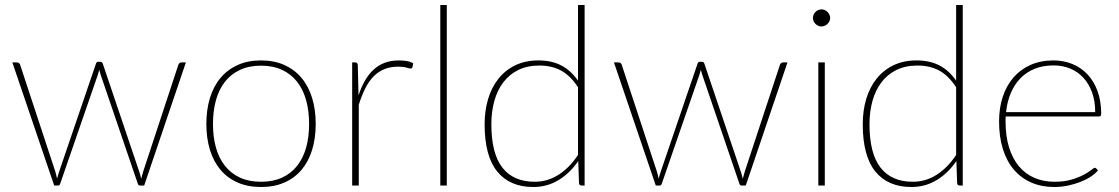

<svg xmlns="http://www.w3.org/2000/svg" viewBox="-20 -743 4482 769"><path d="M724.5 -493 557.5 0H540Q534.5 0 532 -7L383.5 -442.5Q380 -452.5 377.5 -463Q375 -452.5 371.5 -442.5L221 -7Q218.5 0 213.5 0H197L29.5 -493H48Q53.5 -493 56.5 -490Q59.5 -487 60.5 -484L201 -57.5Q203.5 -49.5 205.2 -42.2Q207 -35 208.5 -27.5Q210.5 -35 212.8 -42.2Q215 -49.5 217.5 -57.5L364.5 -488.5Q367 -495.5 373 -495.5H382.5Q389 -495.5 391.5 -488.5L537 -57.5Q539.5 -49.5 541.8 -42Q544 -34.5 545.5 -27Q547.5 -34.5 549.5 -41.8Q551.5 -49 554 -57.5L694.5 -484Q696 -488 699.2 -490.5Q702.5 -493 706.5 -493Z M1025.5 -501Q1078 -501 1118.8 -482.8Q1159.5 -464.5 1187.5 -431.2Q1215.5 -398 1230 -351Q1244.5 -304 1244.5 -246.5Q1244.5 -189 1230 -142.2Q1215.5 -95.5 1187.5 -62.5Q1159.5 -29.5 1118.8 -11.8Q1078 6 1025.5 6Q973 6 932.2 -11.8Q891.5 -29.5 863.5 -62.5Q835.5 -95.5 821 -142.2Q806.5 -189 806.5 -246.5Q806.5 -304 821 -351Q835.5 -398 863.5 -431.2Q891.5 -464.5 932.2 -482.8Q973 -501 1025.5 -501ZM1025.5 -15Q1073.5 -15 1109.5 -31.5Q1145.5 -48 1169.8 -78.5Q1194 -109 1206 -151.5Q1218 -194 1218 -246.5Q1218 -299 1206 -342Q1194 -385 1169.8 -415.8Q1145.5 -446.5 1109.5 -463.2Q1073.5 -480 1025.5 -480Q977.5 -480 941.5 -463.2Q905.5 -446.5 881.2 -415.8Q857 -385 845 -342Q833 -299 833 -246.5Q833 -194 845 -151.5Q857 -109 881.2 -78.5Q905.5 -48 941.5 -31.5Q977.5 -15 1025.5 -15Z M1416 -361Q1427 -394.5 1442 -420.5Q1457 -446.5 1476.8 -464.5Q1496.5 -482.5 1521.5 -491.8Q1546.5 -501 1578 -501Q1592.5 -501 1607.8 -498.8Q1623 -496.5 1635 -489.5L1632 -474Q1630 -468.5 1625 -468.5Q1619.5 -468.5 1608.2 -472.2Q1597 -476 1575 -476Q1544 -476 1519.8 -466.2Q1495.5 -456.5 1476.8 -437.5Q1458 -418.5 1443.5 -390Q1429 -361.5 1417 -323.5V0H1390.5V-493H1402.5Q1412.5 -493 1413 -482Z M1769.5 -723V0H1743.5V-723Z M2295 -393.5Q2264 -441 2226.5 -460.8Q2189 -480.5 2140.5 -480.5Q2092 -480.5 2056 -462.8Q2020 -445 1996 -413.5Q1972 -382 1960 -339Q1948 -296 1948 -245.5Q1948 -128 1992.2 -71.5Q2036.5 -15 2121.5 -15Q2173.5 -15 2217.8 -43.5Q2262 -72 2295 -122.5ZM2321.5 -723V0H2309.5Q2299.5 0 2299 -10L2296 -98Q2263 -49.5 2217.2 -21.8Q2171.5 6 2116 6Q2022 6 1971.5 -56Q1921 -118 1921 -245.5Q1921 -299.5 1934.8 -346Q1948.5 -392.5 1975.8 -427Q2003 -461.5 2043.2 -481.2Q2083.5 -501 2136.5 -501Q2189.5 -501 2228.2 -480.8Q2267 -460.5 2295 -420V-723Z M3134 -493 2967 0H2949.5Q2944 0 2941.5 -7L2793 -442.5Q2789.5 -452.5 2787 -463Q2784.5 -452.5 2781 -442.5L2630.5 -7Q2628 0 2623 0H2606.5L2439 -493H2457.5Q2463 -493 2466 -490Q2469 -487 2470 -484L2610.5 -57.5Q2613 -49.5 2614.8 -42.2Q2616.5 -35 2618 -27.5Q2620 -35 2622.2 -42.2Q2624.5 -49.5 2627 -57.5L2774 -488.5Q2776.5 -495.5 2782.5 -495.5H2792Q2798.5 -495.5 2801 -488.5L2946.5 -57.5Q2949 -49.5 2951.2 -42Q2953.5 -34.5 2955 -27Q2957 -34.5 2959 -41.8Q2961 -49 2963.5 -57.5L3104 -484Q3105.5 -488 3108.8 -490.5Q3112 -493 3116 -493Z M3283.5 -493V0H3257.5V-493ZM3305 -671Q3305 -664 3302 -658Q3299 -652 3294.2 -647.2Q3289.5 -642.5 3283.2 -639.8Q3277 -637 3270.5 -637Q3256.5 -637 3246.2 -647.2Q3236 -657.5 3236 -671Q3236 -685 3246.2 -695.2Q3256.5 -705.5 3270.5 -705.5Q3277 -705.5 3283.2 -702.8Q3289.5 -700 3294.2 -695.2Q3299 -690.5 3302 -684.2Q3305 -678 3305 -671Z M3809.5 -393.5Q3778.5 -441 3741 -460.8Q3703.5 -480.5 3655 -480.5Q3606.5 -480.5 3570.5 -462.8Q3534.5 -445 3510.5 -413.5Q3486.5 -382 3474.5 -339Q3462.5 -296 3462.5 -245.5Q3462.5 -128 3506.8 -71.5Q3551 -15 3636 -15Q3688 -15 3732.2 -43.5Q3776.5 -72 3809.5 -122.5ZM3836 -723V0H3824Q3814 0 3813.5 -10L3810.5 -98Q3777.5 -49.5 3731.8 -21.8Q3686 6 3630.5 6Q3536.5 6 3486 -56Q3435.5 -118 3435.5 -245.5Q3435.5 -299.5 3449.2 -346Q3463 -392.5 3490.2 -427Q3517.5 -461.5 3557.8 -481.2Q3598 -501 3651 -501Q3704 -501 3742.8 -480.8Q3781.5 -460.5 3809.5 -420V-723Z M4366.5 -294Q4366.5 -338.5 4353.8 -373.2Q4341 -408 4318.8 -432Q4296.5 -456 4266 -468.5Q4235.5 -481 4200 -481Q4158 -481 4124.8 -467.8Q4091.5 -454.5 4067.5 -430Q4043.5 -405.5 4028.8 -371Q4014 -336.5 4009.5 -294ZM4377.5 -60.5Q4367.5 -48 4349.5 -36Q4331.5 -24 4308.2 -14.8Q4285 -5.5 4257.8 0.2Q4230.5 6 4202 6Q4151.5 6 4110.8 -11.8Q4070 -29.5 4041.2 -63Q4012.5 -96.5 3997 -145.2Q3981.5 -194 3981.5 -256.5Q3981.5 -310.5 3996.2 -355.2Q4011 -400 4039 -432.5Q4067 -465 4107.5 -483Q4148 -501 4199.5 -501Q4239.5 -501 4274.2 -487Q4309 -473 4335 -445.8Q4361 -418.5 4375.8 -378.5Q4390.5 -338.5 4390.5 -287Q4390.5 -276.5 4381.5 -276.5H4008Q4007.5 -271.5 4007.5 -266.8Q4007.5 -262 4007.5 -256.5Q4007.5 -197.5 4021.5 -152.5Q4035.5 -107.5 4061 -77Q4086.5 -46.5 4122.8 -30.8Q4159 -15 4203.5 -15Q4243 -15 4272 -23.8Q4301 -32.5 4320.5 -43Q4340 -53.5 4350.8 -62.2Q4361.5 -71 4364.5 -71Q4368.5 -71 4371 -68Z"/></svg>

Font: Lato ExtraLight
Style: Regular
Weight: 275
Designer: Lukasz Dziedzic with Adam Twardoch and Botio Nikoltchev
Foundry: tyPoland Lukasz Dziedzic
Version: Version 2.015; 2015-08-06; http://www.latofonts.com/